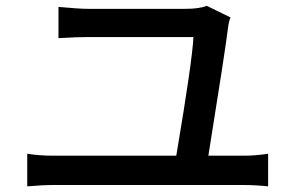

<svg xmlns="http://www.w3.org/2000/svg" viewBox="-20 -706 1040 678"><path d="M715.8 -156.2H839.8Q882.8 -156.2 926.8 -163.1V-47.9Q880.9 -52.7 839.8 -52.7H168.9Q129.9 -52.7 76.2 -47.9V-163.1Q118.2 -156.2 168.9 -156.2H602.5Q659.2 -492.2 663.1 -575.2H290Q252.9 -575.2 186.5 -571.3V-681.6Q259.8 -674.8 289.1 -674.8H634.8Q684.6 -674.8 710 -685.5L793.9 -644.5Q788.1 -631.8 785.2 -607.4Q775.4 -527.3 715.8 -156.2Z"/></svg>

Font: GenEi Gothic M SemiBold
Style: Regular
Weight: 500
Designer: o_tamon (Modified); [Source Han Sans]
Ryoko NISHIZUKA  (kana & ideographs); Paul D. Hunt (Latin, Greek & Cyrillic); Wenl
Version: Version 1.1a;Original Version 1.004